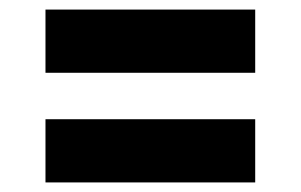

<svg xmlns="http://www.w3.org/2000/svg" viewBox="-20 -490 628 401"><path d="M75 -338V-470H513V-338ZM75 -109V-241H513V-109Z"/></svg>

Font: DM Sans 16pt Black
Style: Regular
Weight: 900
Version: Version 4.004;gftools[0.9.30]